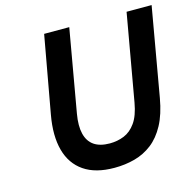

<svg xmlns="http://www.w3.org/2000/svg" viewBox="-104 -807 940 926"><g transform="rotate(-15 366.0 -344.0)"><path d="M356.7 12Q262.2 12 204.8 -27.5Q147.3 -66.9 127.4 -140.1Q107.5 -213.3 125.7 -314.7L195.2 -700H320.6L248.2 -287Q238 -228.1 247.8 -188.1Q257.5 -148.1 286.9 -127.8Q316.4 -107.6 365.2 -107.6Q403.2 -107.6 436.6 -121.1Q470 -134.6 494.6 -169.1Q519.3 -203.6 530.4 -266.8L606.8 -700H731.8L654.2 -256.6Q640.6 -178.6 612.6 -126.5Q584.6 -74.5 545.2 -44.1Q505.9 -13.8 458 -0.9Q410.1 12 356.7 12Z"/></g></svg>

Font: Overpass
Style: Italic
Weight: 400
Italic angle: -10°
Designer: Delve Withrington, Dave Bailey, Thomas Jockin
Foundry: Delve Fonts LLC
Version: Version 4.000